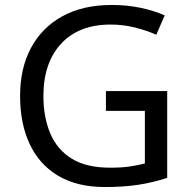

<svg xmlns="http://www.w3.org/2000/svg" viewBox="-20 -744 768 774"><path d="M407 -377H654V-27Q596 -8 537 1Q478 10 403 10Q292 10 216 -34.5Q140 -79 100.5 -161.5Q61 -244 61 -357Q61 -469 105 -551Q149 -633 231.5 -678.5Q314 -724 431 -724Q491 -724 544.5 -713Q598 -702 644 -682L610 -604Q572 -621 524.5 -633Q477 -645 426 -645Q298 -645 226.5 -568Q155 -491 155 -357Q155 -272 182.5 -206.5Q210 -141 269 -104.5Q328 -68 424 -68Q471 -68 504 -73Q537 -78 564 -85V-297H407Z"/></svg>

Font: Noto Sans Old Persian
Style: Regular
Weight: 400
Designer: Monotype Design Team
Foundry: Monotype Imaging Inc.
Version: Version 2.001; ttfautohint (v1.8.4.7-5d5b)